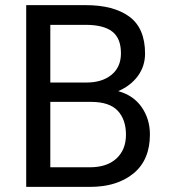

<svg xmlns="http://www.w3.org/2000/svg" viewBox="-20 -731 663 751"><path d="M331.5 0H82.5V-710.9H315.4Q424.8 -710.9 486.1 -665.8Q547.4 -620.6 547.4 -521.5Q547.4 -472.2 519.3 -433.8Q491.2 -395.5 442.4 -374.5Q502.4 -357.9 534.4 -311.5Q566.4 -265.1 566.4 -205.1Q566.4 -105.5 502.2 -52.7Q438 0 331.5 0ZM315.4 -633.8H176.8V-408.2H318.4Q379.4 -408.2 416.3 -438.5Q453.1 -468.8 453.1 -522.5Q453.1 -581.1 419.2 -607.4Q385.3 -633.8 315.4 -633.8ZM472.7 -204.1Q472.7 -263.7 440.2 -298.1Q407.7 -332.5 335.9 -332.5H176.8V-76.7H331.5Q398.4 -76.7 435.5 -111.1Q472.7 -145.5 472.7 -204.1Z"/></svg>

Font: Vazirmatn RD
Style: Regular
Weight: 400
Designer: Saber Rastikerdar
Foundry: Saber Rastikerdar
Version: Version 32.102